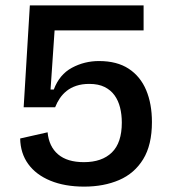

<svg xmlns="http://www.w3.org/2000/svg" viewBox="-20 -680 639 714"><path d="M293 14Q221 14 167.5 -8Q114 -30 85 -70Q56 -110 55 -165L157 -188Q162 -135 196 -106Q230 -77 292 -77Q359 -77 396 -113Q433 -149 433 -224Q433 -254 426.5 -280Q420 -306 406 -325.5Q392 -345 369 -356.5Q346 -368 312 -368Q285 -368 264 -361Q243 -354 228 -342Q213 -330 202.5 -314.5Q192 -299 185 -281H68L91 -660H514V-567H183L168 -347H180Q201 -403 247.5 -428Q294 -453 348 -453Q415 -453 458.5 -424.5Q502 -396 523.5 -345Q545 -294 545 -226Q545 -141 512.5 -88Q480 -35 423 -10.5Q366 14 293 14Z"/></svg>

Font: Bricolage Grotesque 96pt ExtraBold Medium
Style: Regular
Weight: 500
Version: Version 1.001;gftools[0.9.33.dev8+g029e19f]